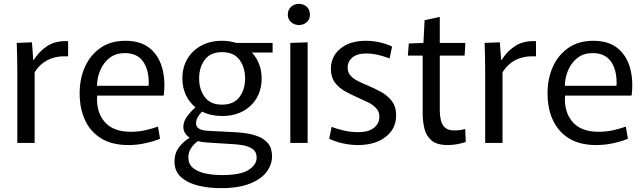

<svg xmlns="http://www.w3.org/2000/svg" viewBox="-20 -743 3347 998"><path d="M70 0V-373Q70 -419 69 -453.5Q68 -488 67 -520L146 -523L153 -431H155Q183 -476 226 -504Q269 -532 334 -529V-450Q216 -457 160 -367V0Z M648 11Q562 11 506 -23.5Q450 -58 422 -118.5Q394 -179 394 -258Q394 -335 422 -396.5Q450 -458 503 -494.5Q556 -531 632 -531Q710 -531 757 -493.5Q804 -456 822.5 -391.5Q841 -327 831 -246H485Q479 -162 523.5 -110Q568 -58 659 -58Q702 -58 739.5 -67Q777 -76 801 -85L812 -22Q782 -9 737.5 1Q693 11 648 11ZM629 -467Q583 -467 551.5 -443.5Q520 -420 502.5 -381Q485 -342 484 -297H752Q753 -302 753 -306Q753 -310 753 -313Q753 -384 722 -425.5Q691 -467 629 -467Z M1134 -140Q1076 -140 1030 -163Q1016 -148 1007.5 -133Q999 -118 999 -102Q999 -66 1061 -63L1199 -56Q1224 -55 1257 -50.5Q1290 -46 1321.5 -34Q1353 -22 1373.5 2.5Q1394 27 1394 70Q1394 112 1366.5 149.5Q1339 187 1280 211Q1221 235 1126 235Q1066 235 1011.5 222Q957 209 922 178.5Q887 148 887 96Q887 55 908 25.5Q929 -4 965 -27V-28Q933 -49 933 -84Q933 -111 952 -137Q971 -163 996 -185Q964 -211 946 -249.5Q928 -288 928 -335Q928 -393 954 -437Q980 -481 1026.5 -506Q1073 -531 1134 -531Q1173 -531 1207 -520H1397V-470H1289Q1313 -445 1326.5 -410.5Q1340 -376 1340 -335Q1340 -278 1314.5 -234Q1289 -190 1242.5 -165Q1196 -140 1134 -140ZM1134 -199Q1195 -199 1224.5 -238.5Q1254 -278 1254 -335Q1254 -393 1224.5 -432.5Q1195 -472 1134 -472Q1074 -472 1044.5 -432.5Q1015 -393 1015 -335Q1015 -278 1044.5 -238.5Q1074 -199 1134 -199ZM1134 167Q1231 167 1272.5 140Q1314 113 1314 77Q1314 46 1293 31.5Q1272 17 1242.5 12Q1213 7 1188 6L1059 -2Q1025 -4 1010 -10Q988 4 973.5 26.5Q959 49 959 74Q959 111 984.5 131Q1010 151 1049.5 159Q1089 167 1134 167Z M1534 -613Q1510 -613 1493 -628Q1476 -643 1476 -667Q1476 -692 1493 -707.5Q1510 -723 1534 -723Q1558 -723 1574.5 -707.5Q1591 -692 1591 -667Q1591 -643 1574.5 -628Q1558 -613 1534 -613ZM1489 -520 1579 -523V0H1489Z M1841 11Q1801 11 1761 2Q1721 -7 1691 -22L1704 -84Q1729 -73 1767 -64.5Q1805 -56 1843 -56Q1895 -56 1923.5 -78.5Q1952 -101 1952 -136Q1952 -163 1935 -181Q1918 -199 1891.5 -212Q1865 -225 1835 -238Q1803 -252 1772 -269.5Q1741 -287 1720.5 -314.5Q1700 -342 1700 -385Q1700 -450 1749.5 -490.5Q1799 -531 1882 -531Q1919 -531 1955.5 -522.5Q1992 -514 2018 -501L2005 -439Q1984 -448 1950 -456.5Q1916 -465 1883 -465Q1836 -465 1811.5 -444Q1787 -423 1787 -392Q1787 -367 1801.5 -350.5Q1816 -334 1840 -322Q1864 -310 1893 -298Q1926 -284 1960 -265.5Q1994 -247 2016.5 -218Q2039 -189 2039 -143Q2039 -73 1984 -31Q1929 11 1841 11Z M2308 11Q2251 11 2223 -13Q2195 -37 2186 -75Q2177 -113 2177 -156V-454H2100L2105 -517L2181 -520L2187 -638L2266 -655V-520H2399L2395 -454H2266V-166Q2266 -142 2271.5 -118.5Q2277 -95 2293 -80Q2309 -65 2342 -65Q2357 -65 2372 -67Q2387 -69 2398 -73L2401 -5Q2384 1 2358.5 6Q2333 11 2308 11Z M2502 0V-373Q2502 -419 2501 -453.5Q2500 -488 2499 -520L2578 -523L2585 -431H2587Q2615 -476 2658 -504Q2701 -532 2766 -529V-450Q2648 -457 2592 -367V0Z M3080 11Q2994 11 2938 -23.5Q2882 -58 2854 -118.5Q2826 -179 2826 -258Q2826 -335 2854 -396.5Q2882 -458 2935 -494.5Q2988 -531 3064 -531Q3142 -531 3189 -493.5Q3236 -456 3254.5 -391.5Q3273 -327 3263 -246H2917Q2911 -162 2955.5 -110Q3000 -58 3091 -58Q3134 -58 3171.5 -67Q3209 -76 3233 -85L3244 -22Q3214 -9 3169.5 1Q3125 11 3080 11ZM3061 -467Q3015 -467 2983.5 -443.5Q2952 -420 2934.5 -381Q2917 -342 2916 -297H3184Q3185 -302 3185 -306Q3185 -310 3185 -313Q3185 -384 3154 -425.5Q3123 -467 3061 -467Z"/></svg>

Font: Murecho
Style: Regular
Weight: 400
Designer: Neil Summerour
Foundry: Positype
Version: Version 1.010; ttfautohint (v1.8.3)